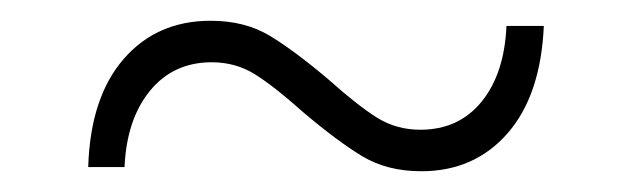

<svg xmlns="http://www.w3.org/2000/svg" viewBox="-20 -443 609 185"><path d="M272 -335Q244 -360 225.5 -371.5Q207 -383 184 -383Q147 -383 124.5 -355.5Q102 -328 100 -282H65Q67 -349 99 -386Q131 -423 183 -423Q216 -423 240 -408.5Q264 -394 297 -366Q325 -341 343.5 -329.5Q362 -318 385 -318Q422 -318 444 -345Q466 -372 468 -418H504Q501 -351 469 -314.5Q437 -278 386 -278Q353 -278 329 -292.5Q305 -307 272 -335Z"/></svg>

Font: Montserrat Atlas Light
Style: Regular
Weight: 300
Designer: Julieta Ulanovsky
Foundry: Julieta Ulanovsky
Version: Version 7.200